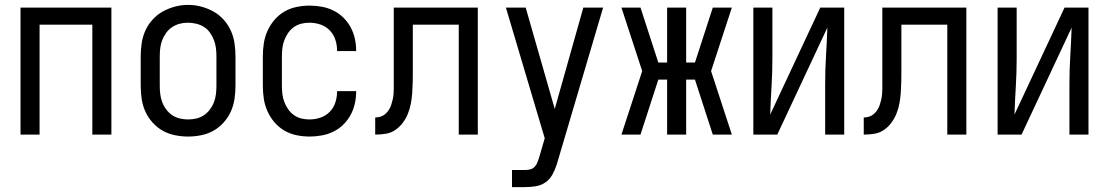

<svg xmlns="http://www.w3.org/2000/svg" viewBox="-20 -551 4540 786"><path d="M64 0V-520H436V0H358V-450H142V0Z M750 8Q723 8 696 2.5Q669 -3 646 -16Q623 -29 604.5 -49.5Q586 -70 575 -94.5Q564 -119 560 -146Q556 -173 556 -200V-320Q556 -347 560 -374Q564 -401 575 -425.5Q586 -450 604.5 -470.5Q623 -491 646.5 -504Q670 -517 696.5 -524Q723 -531 750 -531Q777 -531 803.5 -524Q830 -517 853.5 -504Q877 -491 895.5 -470.5Q914 -450 925 -425.5Q936 -401 940 -374Q944 -347 944 -320V-200Q944 -173 940 -146Q936 -119 925 -94.5Q914 -70 895.5 -49.5Q877 -29 854 -16Q831 -3 804 2.5Q777 8 750 8ZM750 -62Q767 -62 784 -66Q801 -70 815 -79.5Q829 -89 839.5 -103Q850 -117 856 -133Q862 -149 864 -166Q866 -183 866 -200V-320Q866 -337 864 -354Q862 -371 855.5 -387.5Q849 -404 839 -418Q829 -432 814.5 -441Q800 -450 783 -454Q766 -458 748 -458Q731 -458 714.5 -453.5Q698 -449 684 -439.5Q670 -430 660 -416Q650 -402 644 -386.5Q638 -371 636 -354Q634 -337 634 -320V-200Q634 -183 636 -166Q638 -149 644 -133Q650 -117 660.5 -103Q671 -89 685 -79.5Q699 -70 716 -66Q733 -62 750 -62Z M1247 8Q1221 8 1194 2.5Q1167 -3 1144 -16.5Q1121 -30 1103.5 -50.5Q1086 -71 1075 -95.5Q1064 -120 1060 -146.5Q1056 -173 1056 -200V-320Q1056 -347 1060 -373.5Q1064 -400 1075 -424.5Q1086 -449 1103.5 -469.5Q1121 -490 1144 -503.5Q1167 -517 1194 -522.5Q1221 -528 1247 -528Q1272 -528 1297 -523.5Q1322 -519 1344.5 -508Q1367 -497 1385 -479.5Q1403 -462 1415 -440Q1427 -418 1432.5 -393.5Q1438 -369 1438 -344Q1438 -344 1438 -343.5Q1438 -343 1438 -342H1360Q1360 -342 1360 -342.5Q1360 -343 1360 -343Q1360 -366 1353 -388Q1346 -410 1330 -426.5Q1314 -443 1292 -450.5Q1270 -458 1247 -458Q1230 -458 1213.5 -454Q1197 -450 1183 -440Q1169 -430 1159.5 -416Q1150 -402 1144 -386.5Q1138 -371 1136 -354Q1134 -337 1134 -320V-200Q1134 -183 1136 -166Q1138 -149 1144 -133.5Q1150 -118 1159.5 -104Q1169 -90 1183 -80Q1197 -70 1213.5 -66Q1230 -62 1247 -62Q1270 -62 1292 -69.5Q1314 -77 1330 -93.5Q1346 -110 1353 -132Q1360 -154 1360 -177Q1360 -177 1360 -177.5Q1360 -178 1360 -178H1438Q1438 -177 1438 -176.5Q1438 -176 1438 -176Q1438 -151 1432.5 -126.5Q1427 -102 1415 -80Q1403 -58 1385 -40.5Q1367 -23 1344.5 -12Q1322 -1 1297 3.5Q1272 8 1247 8Z M1516 0V-70Q1527 -70 1538 -73.5Q1549 -77 1557.5 -84.5Q1566 -92 1572 -101.5Q1578 -111 1581.5 -121.5Q1585 -132 1587.5 -143Q1590 -154 1591 -165Q1592 -176 1592 -187Q1592 -198 1592 -209Q1592 -213 1592 -217Q1592 -221 1592 -226V-228Q1592 -236 1592 -244.5Q1592 -253 1592 -261V-520H1936V0H1858V-450H1670V-261Q1670 -261 1670 -261Q1670 -261 1670 -261V-259Q1670 -259 1670 -258.5Q1670 -258 1670 -257V-256Q1670 -235 1669.5 -213.5Q1669 -192 1667.5 -170.5Q1666 -149 1662 -127.5Q1658 -106 1650 -86Q1642 -66 1629 -48.5Q1616 -31 1598.5 -19Q1581 -7 1559.5 -3.5Q1538 0 1516 0Z M2076 215V145H2129Q2139 145 2150 142.5Q2161 140 2168.5 132Q2176 124 2180 114Q2184 104 2187 94L2210 15L2051 -520H2132L2251 -105L2368 -520H2449L2262 113Q2261 116 2260.5 118Q2260 120 2259 123Q2252 144 2241.5 163.5Q2231 183 2213 195.5Q2195 208 2173 211.5Q2151 215 2129 215Z M2524 0 2609 -260 2524 -520H2602L2675 -295H2711V-520H2789V-295H2825L2898 -520H2976L2891 -260L2976 0H2898L2825 -225H2789V0H2711V-225H2675L2602 0Z M3064 0V-520H3142V-312Q3142 -254 3138.5 -197Q3135 -140 3133 -82L3338 -520H3436V0H3358V-208Q3358 -266 3361.5 -323Q3365 -380 3367 -438L3162 0Z M3516 0V-70Q3527 -70 3538 -73.5Q3549 -77 3557.5 -84.5Q3566 -92 3572 -101.5Q3578 -111 3581.5 -121.5Q3585 -132 3587.5 -143Q3590 -154 3591 -165Q3592 -176 3592 -187Q3592 -198 3592 -209Q3592 -213 3592 -217Q3592 -221 3592 -226V-228Q3592 -236 3592 -244.5Q3592 -253 3592 -261V-520H3936V0H3858V-450H3670V-261Q3670 -261 3670 -261Q3670 -261 3670 -261V-259Q3670 -259 3670 -258.5Q3670 -258 3670 -257V-256Q3670 -235 3669.5 -213.5Q3669 -192 3667.5 -170.5Q3666 -149 3662 -127.5Q3658 -106 3650 -86Q3642 -66 3629 -48.5Q3616 -31 3598.5 -19Q3581 -7 3559.5 -3.5Q3538 0 3516 0Z M4064 0V-520H4142V-312Q4142 -254 4138.5 -197Q4135 -140 4133 -82L4338 -520H4436V0H4358V-208Q4358 -266 4361.5 -323Q4365 -380 4367 -438L4162 0Z"/></svg>

Font: Zed Mono
Style: Regular
Weight: 400
Monospace: yes
Designer: Belleve Invis
Foundry: Belleve Invis
Version: Version 1.0.0; ttfautohint (v1.8.4)